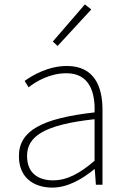

<svg xmlns="http://www.w3.org/2000/svg" viewBox="-20 -840 576 873"><path d="M218 13C288 13 354 -26 408 -70H411L416 0H446V-341C446 -448 408 -540 284 -540C198 -540 125 -496 92 -472L110 -443C144 -470 207 -507 282 -507C391 -507 413 -414 410 -329C173 -302 66 -247 66 -130C66 -30 136 13 218 13ZM221 -20C157 -20 103 -50 103 -131C103 -220 181 -273 410 -298V-109C341 -50 284 -20 221 -20ZM242 -631 395 -797 366 -820 220 -651Z"/></svg>

Font: Noto Sans T Chinese Thin
Style: Regular
Weight: 100
Designer: Ryoko NISHIZUKA (kana & ideographs); Paul D. Hunt (Latin, Greek & Cyrillic); Wenlong ZHANG (bopomofo); Sandoll Communica
Foundry: Adobe Systems Incorporated
Version: Version 1.000;PS 1;hotconv 1.0.78;makeotf.lib2.5.61930